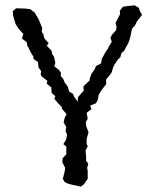

<svg xmlns="http://www.w3.org/2000/svg" viewBox="-20 -694 581 718"><path d="M246 -4 235 -7 222 -13 215 -25 221 -49 224 -66 213 -87 214 -102 228 -117V-146L217 -155L227 -171L231 -189L225 -205L228 -219L218 -236L222 -254L229 -267L212 -287L210 -295L197 -308L183 -325L187 -334L173 -347L172 -367L155 -381L157 -392L136 -408L132 -416L134 -428L124 -442L122 -462L105 -474V-482L95 -498L86 -517L82 -523L80 -536L62 -550L67 -567L52 -584L44 -595L38 -605L29 -636L28 -652L40 -663L73 -662L93 -660L104 -651L109 -648L125 -621L130 -608L138 -589L136 -575L142 -566L146 -550L162 -533L155 -523L173 -504L175 -492L182 -482L187 -459L183 -446L199 -434L208 -422L207 -410L217 -398L222 -385L233 -371L239 -351L252 -344L258 -331L271 -314V-330L285 -346L293 -354L292 -371L303 -382L315 -393L316 -402L323 -420L333 -433L339 -447L358 -457L361 -475L368 -487L375 -500L384 -513L388 -521L398 -538L393 -552L398 -563L414 -581L416 -593L412 -608L429 -641L428 -654L440 -669L463 -672L484 -674L500 -664L501 -657L511 -638L492 -614L485 -599L474 -587L471 -574L467 -555L465 -548L460 -533L451 -517L445 -505L434 -495L430 -480L419 -469L407 -450L403 -442L398 -424L391 -414L377 -397V-379L361 -359L354 -348L349 -339L346 -321L339 -308L317 -299L322 -286L304 -272L308 -250L301 -238L302 -224L311 -199L304 -175V-157L308 -147L300 -131L302 -110V-93L310 -82L306 -66L308 -54V-25L300 -14L294 -5L282 4Z"/></svg>

Font: Winky Rough Light
Style: Regular
Weight: 300
Designer: Simon Atzbach
Foundry: typofactur
Version: Version 1.206; ttfautohint (v1.8.4.7-5d5b)